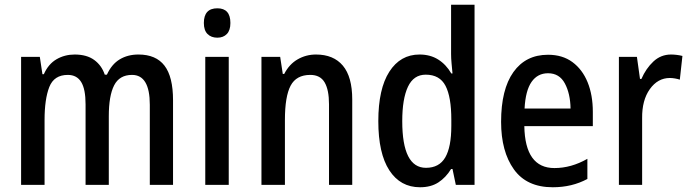

<svg xmlns="http://www.w3.org/2000/svg" viewBox="-20 -831 2912 810"><path d="M564 -601Q638 -601 674 -554Q710 -507 710 -408V-51H612V-389Q612 -515 537 -515Q484 -515 461.5 -471Q439 -427 439 -341V-51H341V-391Q341 -455 322.5 -485Q304 -515 266 -515Q208 -515 188 -464Q168 -413 168 -325V-51H69V-591H148L159 -518H165Q184 -561 218.5 -581Q253 -601 295 -601Q346 -601 377.5 -578Q409 -555 422 -516H431Q451 -560 485 -580.5Q519 -601 564 -601Z M897 -796Q952 -796 952 -734Q952 -703 937 -687.5Q922 -672 897 -672Q871 -672 855.5 -687.5Q840 -703 840 -734Q840 -796 897 -796ZM945 -591V-51H846V-591Z M1313 -601Q1387 -601 1426.5 -554Q1466 -507 1466 -411V-51H1368V-391Q1368 -452 1349.5 -483.5Q1331 -515 1289 -515Q1230 -515 1206 -469.5Q1182 -424 1182 -325V-51H1083V-591H1162L1173 -519H1179Q1200 -560 1235.5 -580.5Q1271 -601 1313 -601Z M1752 -41Q1669 -41 1622.5 -112.5Q1576 -184 1576 -320Q1576 -456 1622.5 -528.5Q1669 -601 1750 -601Q1795 -601 1828.5 -580Q1862 -559 1884 -521H1889Q1887 -543 1885 -564Q1883 -585 1883 -603V-811H1982V-51H1903L1889 -118H1883Q1861 -82 1829.5 -61.5Q1798 -41 1752 -41ZM1777 -123Q1833 -123 1858.5 -167Q1884 -211 1884 -300V-326Q1884 -422 1859.5 -469Q1835 -516 1776 -516Q1725 -516 1701 -465Q1677 -414 1677 -320Q1677 -123 1777 -123Z M2292 -600Q2353 -600 2395 -569Q2437 -538 2459 -484Q2481 -430 2481 -359V-299H2192Q2195 -122 2319 -122Q2390 -122 2458 -161V-76Q2393 -41 2312 -41Q2202 -41 2148 -116.5Q2094 -192 2094 -317Q2094 -454 2146 -527Q2198 -600 2292 -600ZM2292 -522Q2248 -522 2222.5 -485.5Q2197 -449 2193 -373H2387Q2386 -436 2363 -479Q2340 -522 2292 -522Z M2811 -601Q2822 -601 2834.5 -599.5Q2847 -598 2859 -595L2848 -495Q2839 -498 2827.5 -500Q2816 -502 2806 -502Q2755 -502 2721.5 -455Q2688 -408 2689 -332V-51H2591V-591H2667L2680 -498H2686Q2705 -542 2736.5 -571.5Q2768 -601 2811 -601Z"/></svg>

Font: Noto Sans Tamil UI Condensed Medium
Style: Regular
Weight: 500
Width: 3
Designer: Jelle Bosma - Monotype Design Team
Foundry: Monotype Imaging Inc.
Version: Version 2.004; ttfautohint (v1.8.4.7-5d5b)